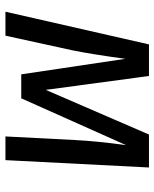

<svg xmlns="http://www.w3.org/2000/svg" viewBox="49 -616 567 705"><g transform="rotate(90 332.5 -263.5)"><path d="M568 0H481L494 -252Q498 -335 513 -443L341 -58H253L196 -440Q179 -316 165 -247L111 0H23L143 -527H259L310 -148L474 -527H595Z"/></g></svg>

Font: Fira Sans
Style: Italic
Weight: 400
Italic angle: -8°
Designer: bBox Type GmbH & Carrois Corporate GbR & Edenspiekermann AG
Foundry: bBox Type GmbH & Carrois Corporate GbR & Edenspiekermann AG
Version: Version 4.301